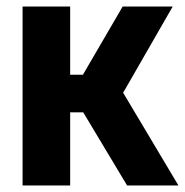

<svg xmlns="http://www.w3.org/2000/svg" viewBox="-20 -567 566 587"><path d="M49 0V-547H194.5V-338.5H233.5L355 -547H508L356.5 -283.5L525.5 0H368.5L234.5 -223.5H194.5V0Z"/></svg>

Font: Encode Sans Cnd
Style: Bold
Weight: 700
Width: 3
Designer: Multiple Designers
Foundry: Impallari Type
Version: Version 3.002; ttfautohint (v1.8.3) -l 8 -r 50 -G 200 -x 14 